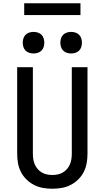

<svg xmlns="http://www.w3.org/2000/svg" viewBox="-20 -1146 640 1174"><path d="M300 8Q271 8 242.5 3Q214 -2 188.5 -15Q163 -28 142 -48.5Q121 -69 108 -94.5Q95 -120 90 -148.5Q85 -177 85 -206V-735H181V-206Q181 -190 183.5 -173Q186 -156 192.5 -141Q199 -126 210 -113Q221 -100 235.5 -91.5Q250 -83 266.5 -79.5Q283 -76 300 -76Q317 -76 333.5 -79.5Q350 -83 364.5 -91.5Q379 -100 390 -113Q401 -126 407.5 -141Q414 -156 416.5 -173Q419 -190 419 -206V-735H515V-206Q515 -177 510 -148.5Q505 -120 492 -94.5Q479 -69 458 -48.5Q437 -28 411.5 -15Q386 -2 357.5 3Q329 8 300 8ZM415 -819Q402 -819 389 -823Q376 -827 366.5 -836.5Q357 -846 353 -859Q349 -872 349 -885Q349 -898 353 -911Q357 -924 366.5 -933.5Q376 -943 389 -947Q402 -951 415 -951Q428 -951 441 -947Q454 -943 463.5 -933.5Q473 -924 477 -911Q481 -898 481 -885Q481 -872 477 -859Q473 -846 463.5 -836.5Q454 -827 441 -823Q428 -819 415 -819ZM185 -819Q172 -819 159 -823Q146 -827 136.5 -836.5Q127 -846 123 -859Q119 -872 119 -885Q119 -898 123 -911Q127 -924 136.5 -933.5Q146 -943 159 -947Q172 -951 185 -951Q198 -951 211 -947Q224 -943 233.5 -933.5Q243 -924 247 -911Q251 -898 251 -885Q251 -872 247 -859Q243 -846 233.5 -836.5Q224 -827 211 -823Q198 -819 185 -819ZM128 -1054V-1126H472V-1054Z"/></svg>

Font: Iosevka Fixed Medium Extended
Style: Regular
Weight: 500
Width: 7
Monospace: yes
Designer: Belleve Invis
Foundry: Belleve Invis
Version: Version 24.1.1; ttfautohint (v1.8.4)